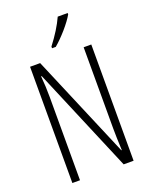

<svg xmlns="http://www.w3.org/2000/svg" viewBox="-169 -1020 870 1108"><g transform="rotate(-20 266.0 -465.5)"><path d="M233.9 -771V-781.2Q295.4 -861.3 327.1 -931.2H388.2V-922.9Q370.1 -890.6 330.1 -844.2Q291 -799.8 256.8 -771ZM454.1 0H393.1L123 -640.1H119.1Q125 -573.2 125 -512.2V0H78.1V-713.9H140.1L408.2 -81.1H411.1Q407.2 -166 407.2 -214.8V-713.9H454.1Z"/></g></svg>

Font: Germano
Style: Regular
Weight: 300
Width: 3
Foundry: Ascender Corporation
Version: Version 1.10; ttfautohint (v1.5)